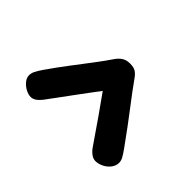

<svg xmlns="http://www.w3.org/2000/svg" viewBox="-70 -918 790 790"><g transform="rotate(45 325.0 -523.5)"><path d="M587.2 -396Q587.2 -378.8 575.8 -363.8Q564.3 -348.9 546.9 -340.4Q529.6 -331.9 513.1 -331.9Q500.2 -331.9 487.8 -340.8Q475.4 -349.7 466.3 -362.6Q421.3 -428 388.8 -474.9Q356.2 -521.8 330.1 -557.6Q313.6 -535.8 294.3 -509.8Q275 -483.9 254.9 -456.6Q234.8 -429.2 216.1 -403.8Q197.3 -378.3 181.9 -357.6Q170.7 -343.8 159.9 -336.9Q149.2 -330.1 138.1 -330.1Q123.9 -330.1 107.9 -338.6Q91.9 -347.1 80.9 -360.7Q70 -374.2 70 -388.7Q70 -400.4 75.8 -412.7Q81.6 -424.9 94.8 -444.2Q126.2 -489.7 159.9 -533.9Q193.7 -578.1 222.7 -616.4Q251.8 -654.8 268.7 -680.2Q280.3 -697.9 294.6 -707.4Q308.8 -716.9 330.1 -716.9Q352 -716.9 363.4 -709.5Q374.9 -702.1 384.7 -688.3Q417.6 -641.9 460.4 -586.5Q503.2 -531.1 558.4 -454.2Q575.3 -430.8 581.3 -418.9Q587.2 -407.1 587.2 -396Z"/></g></svg>

Font: Playpen Sans Hebrew
Style: Regular
Weight: 400
Designer: Tom Grace, Laura Meseguer, Veronika Burian, José Scaglione
Foundry: TypeTogether
Version: Version 2.000